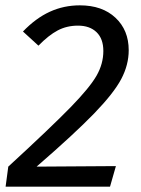

<svg xmlns="http://www.w3.org/2000/svg" viewBox="-20 -699 529 719"><path d="M462 -511Q462 -456 434 -403Q406 -350 332.5 -274Q259 -198 117 -75L414 -77L392 0H1L11 -75Q173 -224 244.5 -297.5Q316 -371 341.5 -415.5Q367 -460 367 -508Q367 -554 341.5 -578.5Q316 -603 272 -603Q230 -603 196 -585Q162 -567 124 -528L66 -581Q114 -631 166.5 -655Q219 -679 279 -679Q363 -679 412.5 -632.5Q462 -586 462 -511Z"/></svg>

Font: Fira Sans
Style: Italic
Weight: 400
Italic angle: -8°
Designer: bBox Type GmbH & Carrois Corporate GbR & Edenspiekermann AG
Foundry: bBox Type GmbH & Carrois Corporate GbR & Edenspiekermann AG
Version: Version 4.301